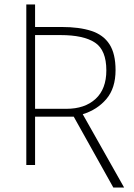

<svg xmlns="http://www.w3.org/2000/svg" viewBox="-20 -734 594 854"><path d="M484 100 308 -215H136V0H97V-714H136V-614H254Q333 -614 386.5 -596.5Q440 -579 467 -537Q494 -495 494 -422Q494 -342 453.5 -294Q413 -246 348 -226L532 100ZM136 -250H275Q357 -250 405 -294Q453 -338 453 -421Q453 -511 402.5 -544.5Q352 -578 249 -578H136Z"/></svg>

Font: Noto Sans Disp ExtLt
Style: Regular
Weight: 200
Designer: Monotype Design Team
Foundry: Monotype Imaging Inc.
Version: Version 2.000;GOOG;noto-source:20170915:90ef993387c0